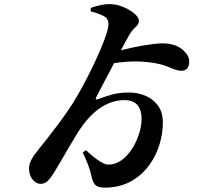

<svg xmlns="http://www.w3.org/2000/svg" viewBox="-20 -830 1040 913"><path d="M411 -776.1 412.2 -792.8Q441.6 -802.8 466.1 -807.4Q490.5 -812 513.7 -809.7Q543.3 -807.5 572.8 -794Q602.2 -780.4 621.4 -763.4Q640.6 -746.3 640.6 -730.5Q640.6 -715 624.9 -701.3Q609.2 -687.6 596 -666.2Q589 -654.2 573.4 -625.3Q557.7 -596.5 538.1 -559.2Q518.5 -521.9 498.8 -484.6Q479.1 -447.2 463 -416.8Q446.9 -386.4 439.1 -371Q433.7 -360.4 435.9 -357.8Q438.1 -355.3 449.6 -359.8Q475.7 -369.5 510.5 -379.8Q545.2 -390.1 593.8 -390.1Q634.1 -390.1 670.5 -375.1Q706.8 -360.2 730.6 -328.7Q754.3 -297.3 754.3 -247.7Q754.3 -193.2 737.8 -141Q721.3 -88.8 690.5 -45.9Q659.8 -3.1 615.2 25Q570.7 53.1 513.8 60.1Q477.9 64 458.2 60.8Q438.5 57.6 429.3 44.9Q420.1 32.2 415.3 9.4Q409.4 -19.5 398.9 -46.1Q388.4 -72.7 373.4 -105.3L389 -115.8Q424.6 -81.9 452 -64.6Q479.5 -47.2 494.1 -47.2Q529.3 -47.2 558.4 -68.5Q587.5 -89.8 608.8 -123.6Q630 -157.4 641.6 -194.9Q653.3 -232.4 653.3 -264.2Q653.3 -307.4 633.2 -330.7Q613.1 -353.9 572.1 -353.9Q532.6 -353.9 497.3 -338.9Q461.9 -323.8 431.5 -297.6Q401 -271.4 374.8 -236.1Q359 -214.7 340.6 -184.7Q322.2 -154.7 303.5 -122.4Q284.8 -90.1 267.4 -60.3Q250 -30.5 236.1 -7.9Q219.7 18.2 206.2 31.2Q192.7 44.2 172.9 44.2Q152.4 44.4 135.3 24.1Q118.1 3.8 118.1 -30.5Q118.1 -47.3 128 -67.7Q137.9 -88.1 158.5 -113.4Q179.9 -139.6 204.1 -170.5Q228.3 -201.4 254 -235.6Q279.6 -269.8 305 -306.8Q324.7 -334.8 348.2 -375.5Q371.8 -416.2 395.9 -463.1Q420 -510 440.9 -556.1Q461.7 -602.2 476.3 -640.6Q490.8 -679 494.4 -702.4Q500.3 -734.9 480.3 -749.1Q460.3 -763.2 411 -776.1ZM512.8 -579.1Q561.1 -593.4 613.1 -604.5Q665.1 -615.6 711 -620.9Q756.8 -626.3 783.8 -621.5Q825.4 -615.3 852.6 -589.9Q879.7 -564.5 879.7 -538Q879.7 -493.6 842.1 -493.6Q825.8 -493.6 808.1 -500.9Q790.5 -508.2 766.5 -517.1Q742.6 -526 705.9 -531.4Q657.8 -539.2 605.2 -537.6Q552.6 -536 490.8 -524.2Z"/></svg>

Font: Early Summer Mincho VF
Style: Regular
Weight: 250
Designer: GuiWonder
Version: Version 1.002